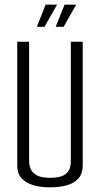

<svg xmlns="http://www.w3.org/2000/svg" viewBox="-20 -799 429 824"><path d="M194 5Q156 5 124 -4Q92 -13 73 -33.5Q54 -54 54 -89V-620H105V-106Q105 -88 112.5 -72Q120 -56 139 -46Q158 -36 194 -36Q233 -36 252 -46Q271 -56 277.5 -72Q284 -88 284 -106V-620H335V-89Q335 -54 317 -33.5Q299 -13 267 -4Q235 5 194 5ZM138 -684 176 -779H225L171 -684ZM219 -684 257 -779H307L253 -684Z"/></svg>

Font: Smooch Sans Thin
Style: Regular
Weight: 400
Version: Version 1.010